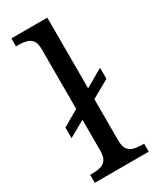

<svg xmlns="http://www.w3.org/2000/svg" viewBox="-196 -817 715 875"><g transform="rotate(-30 162.0 -380.0)"><path d="M28 0V-42H41Q64 -42 82.5 -47Q101 -52 112 -67.5Q123 -83 123 -114V-277L38 -229V-285L123 -334V-650Q123 -680 111.5 -694.5Q100 -709 81.5 -713.5Q63 -718 41 -718H28V-760H217V-388L311 -442V-384L217 -331V-114Q217 -83 228 -67.5Q239 -52 258 -47Q277 -42 299 -42H312V0Z"/></g></svg>

Font: Noto Serif Gujarati
Style: Regular
Weight: 400
Designer: Universal Thirst, Indian Type Foundry and the Monotype Design Team
Foundry: Monotype Imaging Inc.
Version: Version 2.102